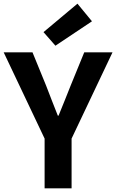

<svg xmlns="http://www.w3.org/2000/svg" viewBox="-26 -1026 633 1046"><path d="M217 0V-271L-6 -741H151L225 -560Q241 -518 256.5 -478.5Q272 -439 289 -396H293Q310 -439 326.5 -478.5Q343 -518 359 -560L433 -741H587L364 -271V0ZM276 -777 211 -851 396 -1006 475 -910Z"/></svg>

Font: Noto Sans SC Thin
Style: Bold
Weight: 700
Version: Version 2.004-H2;hotconv 1.0.118;makeotfexe 2.5.65603